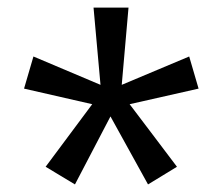

<svg xmlns="http://www.w3.org/2000/svg" viewBox="-20 -763 580 499"><path d="M314 -743.2 296.4 -542.5 471.7 -616.2 496.1 -532.7 316.9 -492.2Q322.3 -484.9 369.4 -422.9Q416.5 -360.8 439.9 -329.6Q427.2 -321.8 402.3 -306.6Q377.4 -291.5 364.7 -283.7L267.1 -460.4L174.8 -283.7L98.6 -329.6L219.7 -492.2L42.5 -532.7L66.9 -616.2L241.2 -542.5L223.1 -743.2Z"/></svg>

Font: Oxygen
Style: Regular
Weight: 400
Designer: Vernon Adams
Foundry: Vernon Adams
Version: Version Release 0.2.3 webfont; ttfautohint (v0.93.3-1d66) -l